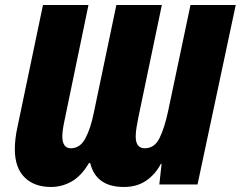

<svg xmlns="http://www.w3.org/2000/svg" viewBox="-20 -734 958 764"><path d="M334 -85H339Q362 10 473 10Q525 10 561.5 -15Q598 -40 620 -82H623L614 0H766L918 -714H738L649 -292Q635 -226 615 -185Q595 -144 556 -144Q520 -144 520 -191Q520 -208 523.5 -228.5Q527 -249 531 -269L624 -714H443L353 -284Q341 -224 320 -184Q299 -144 262 -144Q228 -144 228 -192Q228 -204 230.5 -221Q233 -238 237 -256L332 -714H151L50 -231Q39 -182 39 -141Q39 -67 77.5 -28.5Q116 10 183 10Q226 10 264.5 -11.5Q303 -33 334 -85Z"/></svg>

Font: Noto Sans Display SemiCondensed Black
Style: Italic
Weight: 900
Width: 4
Designer: Monotype Design team
Foundry: Monotype Imaging Inc.
Version: 1.000